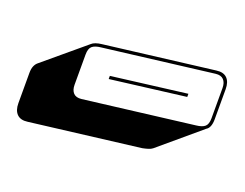

<svg xmlns="http://www.w3.org/2000/svg" viewBox="-65 -1090 731 574"><g transform="rotate(20 300.0 -803.0)"><path d="M61 -634Q39 -631 27.5 -642.5Q16 -654 16 -677V-773Q16 -786 19.5 -794.5Q23 -803 29 -808L159 -917Q163 -921 171.5 -924Q180 -927 190 -928L539 -971Q561 -974 572.5 -962.5Q584 -951 584 -928V-832Q584 -819 580.5 -810Q577 -801 570 -797L441 -688Q436 -684 428 -681.5Q420 -679 410 -677ZM538 -796Q557 -798 565.5 -805.5Q574 -813 574 -832V-928Q574 -945 565.5 -954Q557 -963 540 -961L191 -918Q172 -916 163.5 -908.5Q155 -901 155 -882V-786Q155 -769 163.5 -760Q172 -751 189 -753ZM245 -847 484 -877V-867L245 -837Z"/></g></svg>

Font: Bungee Shade
Style: Regular
Weight: 400
Designer: David Jonathan Ross
Foundry: David Jonathan Ross
Version: Version 1.000;PS 1.0;hotconv 1.0.72;makeotf.lib2.5.5900